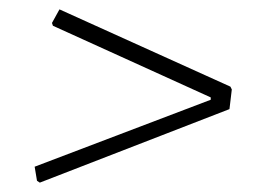

<svg xmlns="http://www.w3.org/2000/svg" viewBox="-20 -479 542 410"><path d="M107 -459 472 -294 475 -288 470 -246 65 -89 59 -93 54 -123 430 -266V-271L93 -424L91 -430Z"/></svg>

Font: Alegreya Sans Light
Style: Italic
Weight: 300
Italic angle: -7°
Designer: Juan Pablo del Peral
Foundry: Huerta Tipografica
Version: Version 2.007